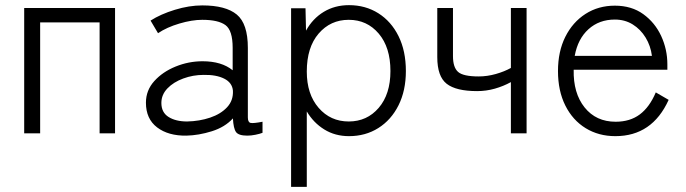

<svg xmlns="http://www.w3.org/2000/svg" viewBox="-20 -518 2665 746"><path d="M74 0V-487H427V0H367V-431H136V0Z M704 9Q634 10 590.5 -23Q547 -56 547 -119Q547 -167 579.5 -203Q612 -239 662.5 -259.5Q713 -280 767 -280Q841 -280 884 -245V-332Q884 -400 856 -420.5Q828 -441 766 -441Q726 -441 677 -426.5Q628 -412 594 -389L565 -438Q604 -463 659.5 -480Q715 -497 766 -497Q857 -497 900 -461.5Q943 -426 943 -332V-62Q943 -43 953.5 -40.5Q964 -38 1000 -45V-2Q990 2 973 5.5Q956 9 941 9Q907 9 897 -5Q887 -19 885 -58Q854 -24 803 -8Q752 8 704 9ZM707 -46Q755 -47 796.5 -61Q838 -75 862.5 -101.5Q887 -128 885 -166Q882 -197 851 -212.5Q820 -228 771 -227Q730 -227 692 -213Q654 -199 630.5 -174.5Q607 -150 607 -118Q607 -81 635 -63.5Q663 -46 707 -46Z M1111 208V-486H1167L1169 -399Q1195 -446 1238 -472Q1281 -498 1336 -498Q1400 -498 1450 -466.5Q1500 -435 1528.5 -377.5Q1557 -320 1557 -242Q1557 -166 1528.5 -109Q1500 -52 1450 -20.5Q1400 11 1336 11Q1282 11 1240 -15Q1198 -41 1172 -85V208ZM1335 -46Q1406 -46 1451.5 -99Q1497 -152 1497 -242Q1497 -334 1451.5 -387.5Q1406 -441 1335 -441Q1264 -441 1218 -387.5Q1172 -334 1172 -240Q1172 -152 1218 -99Q1264 -46 1335 -46Z M1965 0V-199Q1936 -183 1902.5 -173.5Q1869 -164 1834 -164Q1752 -164 1715.5 -192.5Q1679 -221 1679 -296V-487H1740V-300Q1740 -256 1760 -238.5Q1780 -221 1840 -221Q1873 -221 1906.5 -230.5Q1940 -240 1965 -254V-487H2026V0Z M2371 11Q2306 11 2255.5 -20Q2205 -51 2176.5 -108Q2148 -165 2148 -242Q2148 -318 2176.5 -375Q2205 -432 2255 -464Q2305 -496 2369 -496Q2434 -496 2479.5 -463Q2525 -430 2549 -378Q2573 -326 2573 -268V-247H2209Q2207 -156 2251.5 -100.5Q2296 -45 2372 -45Q2428 -45 2466 -73.5Q2504 -102 2528 -159L2578 -130Q2514 11 2371 11ZM2213 -301H2513Q2508 -340 2488.5 -372Q2469 -404 2438.5 -423Q2408 -442 2369 -442Q2308 -442 2266.5 -404.5Q2225 -367 2213 -301Z"/></svg>

Font: Zen Kaku Gothic Antique
Style: Regular
Weight: 400
Designer: Yoshimichi Ohira
Foundry: Positype
Version: Version 1.001